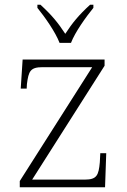

<svg xmlns="http://www.w3.org/2000/svg" viewBox="-20 -786 534 806"><path d="M230 -606H278C295 -651 341 -715 372 -753V-766H358C310 -722 284 -690 254 -644C224 -690 198 -722 150 -766H137V-753C168 -715 213 -651 230 -606ZM63 0H421L426 -143H401L399 -104C394 -51 387 -32 336 -32H115L419 -510V-536H75L67 -414H92L93 -433C100 -487 107 -504 159 -504H367L63 -26Z"/></svg>

Font: Noto Serif Sinhala ExtraLight
Style: Regular
Weight: 200
Designer: Jelle Bosma - Monotype Design Team
Foundry: Monotype Imaging Inc.
Version: Version 2.007